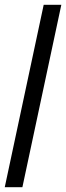

<svg xmlns="http://www.w3.org/2000/svg" viewBox="-47 -749 276 799"><path d="M-27.2 30 134.8 -729H208.2L46.2 30Z"/></svg>

Font: Emberly Black
Style: Italic
Weight: 900
Italic angle: -12°
Designer: Rajesh Rajput
Foundry: Rajesh Rajput
Version: Version 1.000